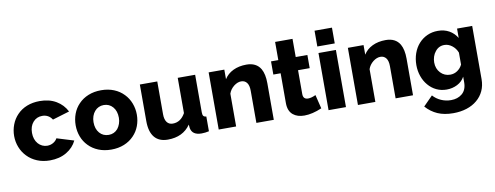

<svg xmlns="http://www.w3.org/2000/svg" viewBox="-73 -1122 4479 1737"><g transform="rotate(-10 2166.5 -253.5)"><path d="M99 -73Q136 -34 189 -12Q242 10 306 10Q394 10 458.5 -28Q523 -66 553 -129L397 -177Q385 -154 360 -139.5Q335 -125 305 -125Q281 -125 259.5 -135Q238 -145 222 -163Q188 -202 188 -263Q188 -324 221 -361.5Q254 -399 305 -399Q364 -399 396 -349L552 -396Q520 -460 457 -497.5Q394 -535 306 -535Q241 -535 188 -514Q135 -493 98 -454Q62 -417 43 -367Q24 -317 24 -263Q24 -209 43.5 -159.5Q63 -110 99 -73Z M1078 -72Q1114 -109 1132.5 -158Q1151 -207 1151 -262Q1151 -316 1132 -366Q1113 -416 1077 -453Q1040 -492 987.5 -513.5Q935 -535 870 -535Q805 -535 752 -513.5Q699 -492 662 -453Q626 -416 607.5 -366.5Q589 -317 589 -262Q589 -207 607.5 -158Q626 -109 662 -72Q699 -33 752 -11.5Q805 10 870 10Q935 10 988 -11.5Q1041 -33 1078 -72ZM787 -361Q802 -379 823.5 -389Q845 -399 870 -399Q921 -399 953.5 -361.5Q986 -324 986 -262Q986 -233 977 -207.5Q968 -182 953 -163Q920 -125 870 -125Q818 -125 785.5 -162.5Q753 -200 753 -262Q753 -291 762 -317Q771 -343 787 -361Z M1598 -91 1601 -59Q1613 8 1699 8Q1732 8 1767 0V-135Q1748 -137 1740.5 -146.5Q1733 -156 1733 -180V-525H1573V-201Q1531 -125 1458 -125Q1423 -125 1404 -150.5Q1385 -176 1385 -224V-525H1225V-189Q1225 -91 1266.5 -40.5Q1308 10 1389 10Q1528 10 1598 -91Z M2335 -469Q2296 -535 2205 -535Q2136 -535 2083 -509.5Q2030 -484 2001 -437V-525H1857V0H2017V-301Q2030 -340 2065 -368Q2099 -394 2132 -394Q2165 -394 2184 -369.5Q2203 -345 2203 -295V0H2363V-336Q2363 -420 2335 -469Z M2703 -136Q2657 -136 2657 -185V-404H2764V-525H2657V-692H2497V-525H2430V-404H2497V-130Q2497 -57 2540 -22Q2579 10 2643 10Q2716 10 2804 -28L2773 -155Q2733 -136 2703 -136Z M3026 -730H2866V-585H3026ZM3026 -525H2866V0H3026Z M3614 -469Q3575 -535 3484 -535Q3415 -535 3362 -509.5Q3309 -484 3280 -437V-525H3136V0H3296V-301Q3309 -340 3344 -368Q3378 -394 3411 -394Q3444 -394 3463 -369.5Q3482 -345 3482 -295V0H3642V-336Q3642 -420 3614 -469Z M4118 -87V-36Q4118 35 4075 70Q4035 103 3974 103Q3926 103 3883 84Q3840 65 3810 31L3724 118Q3770 170 3830.5 196.5Q3891 223 3974 223Q4041 223 4097 205Q4153 187 4193 153Q4234 119 4256 71Q4278 23 4278 -36V-525H4139V-439Q4111 -485 4066.5 -510Q4022 -535 3963 -535Q3910 -535 3865 -514.5Q3820 -494 3787 -457Q3754 -420 3736.5 -370Q3719 -320 3719 -263Q3719 -209 3736 -160.5Q3753 -112 3784 -76Q3815 -39 3858 -18.5Q3901 2 3952 2Q4005 2 4050 -21Q4095 -44 4118 -87ZM3918 -163Q3882 -201 3882 -259Q3882 -286 3890.5 -312Q3899 -338 3915 -357Q3947 -399 3999 -399Q4036 -399 4069 -374Q4102 -349 4118 -308V-198Q4102 -165 4072.5 -145Q4043 -125 4007 -125Q3954 -125 3918 -163Z"/></g></svg>

Font: RT Raleway ExtraBold
Style: Regular
Weight: 400
Designer: Matt McInerney, Pablo Impallari, Rodrigo Fuenzalida — Edited by Milan Moffatt in April 2016
Foundry: Matt McInerney, Pablo Impallari, Rodrigo Fuenzalida — Edited by Milan Moffatt in April 2016
Version: Version 3.001